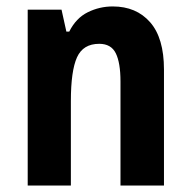

<svg xmlns="http://www.w3.org/2000/svg" viewBox="-20 -576 593 596"><path d="M330 -556Q403 -556 446 -507Q489 -458 489 -360V0H354V-323Q354 -381 339.5 -410.5Q325 -440 288 -440Q238 -440 219 -398Q200 -356 200 -262V0H66V-546H171L186 -478H195Q216 -520 252.5 -538Q289 -556 330 -556Z"/></svg>

Font: Noto Sans Kannada Condensed
Style: Bold
Weight: 700
Width: 3
Designer: Jelle Bosma - Monotype Design Team
Foundry: Monotype Imaging Inc.
Version: Version 2.005; ttfautohint (v1.8.4.7-5d5b)